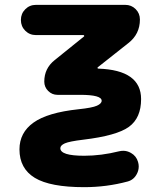

<svg xmlns="http://www.w3.org/2000/svg" viewBox="-20 -567 658 794"><path d="M327.1 -416Q329.1 -417 328.1 -419.4Q327.1 -421.9 325.2 -421.9H128.9Q102.5 -421.9 84.5 -439.9Q66.4 -458 66.4 -484.4Q66.4 -510.7 84.5 -528.8Q102.5 -546.9 128.9 -546.9H498Q523.4 -546.9 541 -529.3Q558.6 -511.7 558.6 -486.3Q558.6 -425.8 510.7 -388.7L384.8 -289.1Q382.8 -288.1 383.3 -285.6Q383.8 -283.2 386.7 -283.2Q563.5 -277.3 563.5 -157.2Q563.5 -79.1 513.2 -42.5Q462.9 -5.9 324.2 10.7Q266.6 17.6 248 25.9Q229.5 34.2 229.5 45.9Q229.5 77.1 328.1 77.1Q398.4 77.1 472.7 58.6Q481.4 56.6 490.2 56.6Q505.9 56.6 521.5 65.4Q543.9 78.1 550.8 102.5Q553.7 112.3 553.7 121.1Q553.7 137.7 545.9 152.3Q533.2 176.8 507.8 183.6Q420.9 207 328.1 207Q187.5 207 124 168.5Q60.5 129.9 60.5 50.8Q60.5 -18.6 118.7 -60.1Q176.8 -101.6 304.7 -115.2Q361.3 -121.1 380.9 -129.9Q400.4 -138.7 400.4 -150.4Q400.4 -174.8 311.5 -174.8H217.8Q195.3 -174.8 179.2 -190.9Q163.1 -207 163.1 -229.5Q163.1 -284.2 206.1 -318.4Z"/></svg>

Font: Gen Jyuu GothicX Heavy
Style: Bold
Weight: 900
Designer: [Source Han Sans]
Ryoko NISHIZUKA  (kana & ideographs); Paul D. Hunt (Latin, Greek & Cyrillic); Wenlong ZHANG  (bopomofo
Version: Version 1.002.20150607